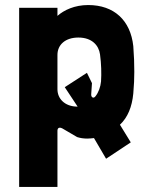

<svg xmlns="http://www.w3.org/2000/svg" viewBox="-20 -542 596 762"><path d="M56 200H208V-23C208 -34 215 -39 228 -32L286 2C299 6 311 8 326 8C335 8 344 7 353 6L401 88L499 23L456 -47C487 -76 504 -118 509 -171C512 -205 513 -231 513 -257C513 -290 512 -320 509 -359C498 -461 433 -522 330 -522C276 -522 234 -502 208 -479V-511H56ZM282 -119C237 -121 208 -150 208 -188V-324C208 -365 240 -393 291 -393C345 -393 372 -362 377 -326C382 -289 383 -251 381 -219C379 -197 371 -175 359 -160C351 -149 341 -156 342 -168L345 -212L325 -253L237 -196L288 -119Z"/></svg>

Font: Finlandica
Style: Bold
Weight: 700
Designer: Niklas Ekholm, Juho Hiilivirta, Jaakko Suomalainen
Foundry: Helsinki Type Studio
Version: Version 2.000;Glyphs 3.2 (3202)